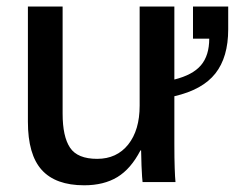

<svg xmlns="http://www.w3.org/2000/svg" viewBox="-20 -548 728 578"><path d="M402.8 -95.2Q374 -39.6 333.3 -14.9Q292.5 9.8 233.4 9.8Q147.5 9.8 105.7 -36.4Q64 -82.5 64 -181.6V-528.3H168.5V-206.1Q168.5 -136.7 190.9 -103.3Q213.4 -69.8 272.5 -69.8Q331.5 -69.8 366 -113Q400.4 -156.2 400.4 -230V-528.3H504.9V-308.6Q560.1 -322.3 585 -351.6Q609.9 -380.9 609.9 -431.6H561V-528.3H667V-459.5Q667 -376 628.4 -326.9Q589.8 -277.8 504.9 -258.3V-114.7Q504.9 -69.8 505.9 -42Q506.8 -14.2 508.3 0H409.2Q408.7 -3.9 407.7 -16.6Q406.7 -29.3 406 -49.3Q405.3 -69.3 404.8 -95.2Z"/></svg>

Font: Arimo Medium
Style: Regular
Weight: 500
Designer: Steve Matteson
Foundry: Monotype Imaging Inc.
Version: Version 1.33